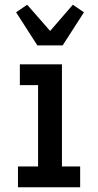

<svg xmlns="http://www.w3.org/2000/svg" viewBox="-20 -792 415 812"><path d="M56 0V-88H141V-432H64V-520H242V-88H319V0ZM138 -600 48 -740 95 -772 192 -661 288 -772 335 -740 245 -600Z"/></svg>

Font: Iosevka Custom Semibold
Style: Regular
Weight: 600
Designer: Belleve Invis
Foundry: Belleve Invis
Version: Version 27.0.2; ttfautohint (v1.8.4)